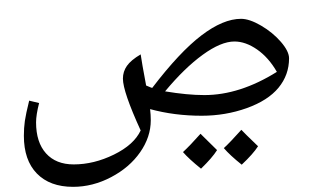

<svg xmlns="http://www.w3.org/2000/svg" viewBox="-20 -561 1136 707"><path d="M249 127Q163.6 127 115.7 77.9Q67.9 28.8 67.9 -61Q67.9 -89.8 71.5 -115.5Q75.2 -141.1 87.4 -190.4L124 -181.6Q112.8 -137.7 112.8 -110.4Q112.8 -37.1 149.4 3.7Q186 44.4 251.5 44.4Q325.7 44.4 399.4 8.3Q473.1 -27.8 498 -80.6Q432.6 -223.6 432.6 -271.5Q432.6 -297.4 447.3 -318.4Q461.9 -339.4 498 -360.8Q502 -331.5 518.1 -246.1L535.6 -238.8L540.5 -237.3Q641.1 -369.1 721.4 -430.4Q801.8 -491.7 867.7 -491.7Q898.4 -491.7 941.2 -466.8Q983.9 -441.9 1014.2 -407Q1044.4 -372.1 1044.4 -346.2Q1044.4 -285.2 1005.6 -238Q966.8 -190.9 888.4 -162.8Q810.1 -134.8 722.7 -134.8Q622.1 -134.8 532.7 -159.2Q535.2 -138.2 535.2 -118.2Q535.2 -56.6 496.1 -0.5Q457 55.7 389.2 91.3Q321.3 127 249 127ZM732.4 -210.9Q862.8 -210.9 999.5 -296.4Q969.2 -349.1 926.8 -378.7Q884.3 -408.2 843.3 -408.2Q793.9 -408.2 726.6 -359.4Q659.2 -310.5 587.9 -224.6Q669.9 -210.9 732.4 -210.9ZM719.2 -540.5ZM790.5 -105.5ZM790.5 -83ZM779.3 -8.3Q761.2 20.5 720.2 60.1Q675.3 23.9 653.8 -1Q680.2 -25.4 718.3 -68.4Q727.1 -59.1 779.3 -8.3ZM930.2 -22.5Q912.1 5.9 870.1 45.4Q826.7 10.7 804.2 -15.6Q826.7 -36.1 868.7 -83Q877.4 -73.2 930.2 -22.5ZM792.5 -5.4ZM790.5 -83ZM793.5 69.8Z"/></svg>

Font: Noto Naskh Arabic UI
Style: Regular
Weight: 400
Designer: Monotype Design team
Foundry: Monotype Imaging Inc.
Version: Version 1.05